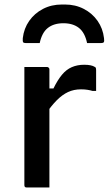

<svg xmlns="http://www.w3.org/2000/svg" viewBox="-20 -831 490 851"><path d="M182 -439H217Q235 -476 254.5 -499.5Q274 -523 298.5 -533.5Q323 -544 353 -544Q370 -544 381.5 -541.5Q393 -539 399 -535Q404 -533 405 -529.5Q406 -526 406 -521Q406 -509 406 -497.5Q406 -486 406 -474.5Q406 -463 406 -451Q406 -439 406 -428H390Q380 -431 367.5 -433Q355 -435 339 -435Q307 -435 281.5 -423Q256 -411 232 -387Q208 -363 182 -325ZM199 0Q183 0 166 0Q149 0 132.5 0Q116 0 99 0Q96 0 94 -0.5Q92 -1 90.5 -2.5Q89 -4 88.5 -6Q88 -8 88 -11Q88 -37 88 -75Q88 -113 88 -158Q88 -203 88 -251Q88 -299 88 -346Q88 -393 88 -435Q88 -466 88 -491.5Q88 -517 88 -534Q106 -534 123.5 -534Q141 -534 157 -534Q173 -534 188 -534Q192 -534 194 -532.5Q196 -531 197.5 -529Q199 -527 199 -523Q199 -490 199 -444Q199 -398 199 -343Q199 -288 199 -228.5Q199 -169 199 -110.5Q199 -52 199 0ZM261 -728Q219 -728 192.5 -707.5Q166 -687 156 -640Q140 -640 125.5 -640Q111 -640 95 -640Q85 -640 82.5 -644Q80 -648 81 -662Q86 -705 109.5 -738.5Q133 -772 170.5 -791.5Q208 -811 254 -811H268Q314 -811 351.5 -791.5Q389 -772 412.5 -738.5Q436 -705 441 -662Q443 -648 440 -644Q437 -640 427 -640Q411 -640 396.5 -640Q382 -640 366 -640Q356 -687 329.5 -707.5Q303 -728 261 -728Z"/></svg>

Font: Recursive Medium
Style: Regular
Weight: 500
Version: Version 1.085